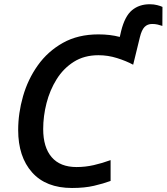

<svg xmlns="http://www.w3.org/2000/svg" viewBox="-20 -889 797 918"><path d="M324.2 9.8Q199.7 9.8 133.3 -64.9Q66.9 -139.6 66.9 -267.1Q66.9 -347.7 90.1 -428.7Q113.3 -509.8 160.9 -576.7Q208.5 -643.6 280.8 -684.1Q353 -724.6 450.7 -724.6Q506.8 -724.6 552.7 -712.4L559.1 -740.2Q576.7 -811.5 611.1 -840.1Q645.5 -868.7 695.8 -868.7Q715.8 -868.7 731.7 -864.5Q747.6 -860.4 756.8 -856L756.3 -765.1Q745.1 -769 733.4 -771.7Q721.7 -774.4 707.5 -774.4Q685.1 -774.4 671.1 -760Q657.2 -745.6 648.9 -711.4L616.7 -579.6Q583 -597.7 539.6 -611.3Q496.1 -625 450.7 -625Q382.8 -625 333 -593.5Q283.2 -562 250.7 -510Q218.3 -458 202.4 -395.8Q186.5 -333.5 186.5 -272Q186.5 -184.6 227.1 -137.5Q267.6 -90.3 346.2 -90.3Q387.7 -90.3 428.5 -99.6Q469.2 -108.9 508.8 -123.5V-23.9Q474.6 -11.2 429.4 -0.7Q384.3 9.8 324.2 9.8Z"/></svg>

Font: Open Sans SemiBold
Style: Italic
Weight: 600
Italic angle: -12°
Designer: Monotype Design Team
Foundry: Monotype Imaging Inc.
Version: Version 3.003; ttfautohint (v1.8.4)